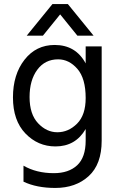

<svg xmlns="http://www.w3.org/2000/svg" viewBox="-20 -736 589 948"><path d="M277 -665 192 -560H112L239 -716H315L442 -560H362ZM263 -83Q318 -83 360.5 -125.5Q403 -168 403 -252Q403 -349 362 -396Q321 -443 267 -443Q202 -443 164 -391.5Q126 -340 126 -257Q126 -172 168 -127.5Q210 -83 263 -83ZM403 -507H482V-41Q482 75 418 133.5Q354 192 253 192Q161 192 96 161V82Q160 119 246 119Q319 119 361 80Q403 41 403 -42V-99Q353 -13 254 -13Q167 -13 105.5 -77Q44 -141 44 -255Q44 -368 101 -441Q158 -514 250 -514Q354 -514 403 -423Z"/></svg>

Font: Hind Regular
Style: Regular
Weight: 400
Designer: Manushi Parikh, Satya Rajpurohit
Foundry: Indian Type Foundry
Version: Version 1.201;PS 1.0;hotconv 1.0.78;makeotf.lib2.5.61930; tt